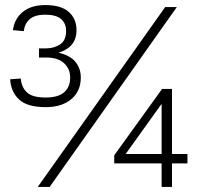

<svg xmlns="http://www.w3.org/2000/svg" viewBox="-20 -738 780 758"><path d="M161 -315Q87 -315 55 -345.5Q23 -376 20 -425L62 -428Q65 -393 86.5 -373Q108 -353 161 -353Q209 -353 233 -373.5Q257 -394 257 -432Q257 -466 233 -488.5Q209 -511 161 -511H134V-547H161Q193 -547 217 -562.5Q241 -578 241 -617Q241 -645 221.5 -662.5Q202 -680 159 -680Q117 -680 97 -662Q77 -644 74 -615L31 -619Q37 -664 70 -691Q103 -718 159 -718Q221 -718 251.5 -691Q282 -664 282 -619Q282 -584 263.5 -562Q245 -540 211 -530Q258 -519 278.5 -493Q299 -467 299 -432Q299 -378 261.5 -346.5Q224 -315 161 -315ZM129 0 632 -710H678L176 0ZM618 0V-93H431V-125L620 -387H659V-130H720V-93H659V0ZM476 -130H618V-328Z"/></svg>

Font: Geist ExtLt
Style: Regular
Weight: 400
Designer: Basement.studio, Andrés Briganti, Mateo Zaragoza
Foundry: Basement.studio, Vercel, Andrés Briganti, Guido Ferreyra, Mateo Zaragoza
Version: Version 1.401